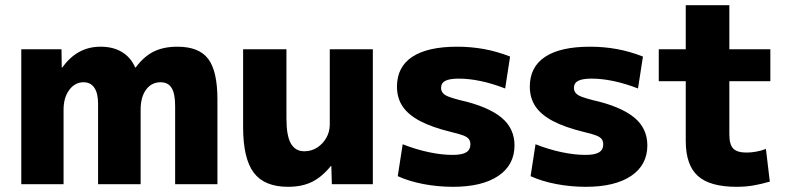

<svg xmlns="http://www.w3.org/2000/svg" viewBox="-20 -710 3034 740"><path d="M62 0V-520H217L218 -450H220Q249 -490 285.5 -510Q322 -530 368 -530Q416 -530 450 -509.5Q484 -489 501 -450H503Q535 -493 573 -511.5Q611 -530 664 -530Q747 -530 782.5 -483Q818 -436 818 -327V0H655V-302Q655 -349 641.5 -371Q628 -393 599 -393Q564 -393 543 -364.5Q522 -336 522 -287V0H358V-310Q358 -351 343.5 -372Q329 -393 302 -393Q269 -393 247 -363.5Q225 -334 225 -287V0Z M1090 10Q999 10 958 -44.5Q917 -99 917 -220V-520H1084V-253Q1084 -187 1101 -157Q1118 -127 1153 -127Q1180 -127 1202 -141Q1224 -155 1237.5 -178.5Q1251 -202 1251 -230V-520H1417V0H1259L1257 -70H1255Q1221 -28 1182.5 -9Q1144 10 1090 10Z M1726 10Q1668 10 1612.5 -0.5Q1557 -11 1513 -31L1532 -154Q1583 -134 1632.5 -123.5Q1682 -113 1724 -113Q1761 -113 1777 -123Q1793 -133 1793 -154Q1793 -166 1787 -174Q1781 -182 1765.5 -188Q1750 -194 1720 -201Q1646 -219 1600 -243Q1554 -267 1532 -299.5Q1510 -332 1510 -376Q1510 -452 1569 -491Q1628 -530 1742 -530Q1795 -530 1845 -521Q1895 -512 1946 -492L1927 -369Q1878 -388 1833 -397.5Q1788 -407 1748 -407Q1713 -407 1696.5 -398.5Q1680 -390 1680 -371Q1680 -360 1687 -351.5Q1694 -343 1710 -337Q1726 -331 1753 -324Q1807 -312 1847 -295Q1887 -278 1912.5 -257Q1938 -236 1950.5 -209Q1963 -182 1963 -150Q1963 -74 1900.5 -32Q1838 10 1726 10Z M2238 10Q2180 10 2124.5 -0.5Q2069 -11 2025 -31L2044 -154Q2095 -134 2144.5 -123.5Q2194 -113 2236 -113Q2273 -113 2289 -123Q2305 -133 2305 -154Q2305 -166 2299 -174Q2293 -182 2277.5 -188Q2262 -194 2232 -201Q2158 -219 2112 -243Q2066 -267 2044 -299.5Q2022 -332 2022 -376Q2022 -452 2081 -491Q2140 -530 2254 -530Q2307 -530 2357 -521Q2407 -512 2458 -492L2439 -369Q2390 -388 2345 -397.5Q2300 -407 2260 -407Q2225 -407 2208.5 -398.5Q2192 -390 2192 -371Q2192 -360 2199 -351.5Q2206 -343 2222 -337Q2238 -331 2265 -324Q2319 -312 2359 -295Q2399 -278 2424.5 -257Q2450 -236 2462.5 -209Q2475 -182 2475 -150Q2475 -74 2412.5 -32Q2350 10 2238 10Z M2819 10Q2716 10 2669.5 -32Q2623 -74 2623 -167V-397H2519V-520H2623V-690H2791V-520H2949V-397H2791V-192Q2791 -153 2806 -137.5Q2821 -122 2857 -122Q2875 -122 2894.5 -125.5Q2914 -129 2932 -136L2947 -10Q2912 0 2882.5 5Q2853 10 2819 10Z"/></svg>

Font: M PLUS 2 ExtraBold
Style: Regular
Weight: 800
Version: Version 1.001